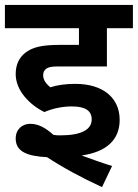

<svg xmlns="http://www.w3.org/2000/svg" viewBox="-20 -642 562 783"><path d="M273 -208C330 -208 354 -189 354 -155C354 -112 309 -90 226 -90C217 -90 208 -90 198 -92C163 -123 135 -137 103 -137C71 -137 44 -115 44 -77C44 -22 94 -5 172 -1C234 40 313 83 396 121L437 35C395 22 351 6 313 -8C413 -22 468 -71 468 -153C468 -244 399 -300 287 -300C247 -300 213 -295 185 -286C169 -300 156 -314 156 -336C156 -348 161 -356 169 -362C178 -368 188 -371 217 -371H416V-527H522V-622H0V-527H302V-459H227C150 -459 113 -450 82 -426C59 -407 44 -380 44 -340C44 -273 100 -215 161 -185C195 -200 236 -208 273 -208Z"/></svg>

Font: Noto Sans SemiBold
Style: Italic
Weight: 600
Italic angle: -12°
Designer: Monotype Design Team
Foundry: Monotype Imaging Inc.
Version: Version 2.013